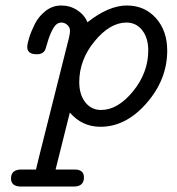

<svg xmlns="http://www.w3.org/2000/svg" viewBox="-20 -456 642 698"><path d="M20 192.9Q20 159.7 59.1 160.2H110.8L123 109.9L231 -319.8Q235.8 -340.8 233.9 -350.1Q231.9 -359.9 222.9 -366.9Q213.9 -374 203.1 -374Q185.1 -374 172.6 -351.6Q160.2 -329.1 152.6 -301.5Q145 -273.9 142.1 -271Q133.3 -258.8 115.2 -258.8H112.8Q78.6 -258.8 79.1 -286.1Q79.1 -295.9 85.9 -318.4Q92.8 -340.8 106.4 -368.4Q120.1 -396 145.5 -416Q170.9 -436 202.9 -436Q234.9 -436 261 -418.9Q287.1 -401.9 297.9 -375Q375 -436 440.9 -436Q505.9 -436 546.9 -390.1Q587.9 -344.2 587.9 -272Q587.9 -167 512.9 -81.1Q438 4.9 345.2 4.9Q278.3 4.9 233.9 -46.9L182.1 160.2H251Q285.2 160.2 285.2 189Q285.2 222.2 248 222.2H56.2Q20 221.7 20 192.9ZM268.1 -157.2Q268.1 -112.3 290 -84.2Q312 -56.2 347.2 -56.2Q408.2 -56.2 463.6 -124Q519 -191.9 519 -272.9Q519 -317.9 497.1 -345.9Q475.1 -374 439.9 -374Q379.9 -374 324 -306.2Q268.1 -238.3 268.1 -157.2Z"/></svg>

Font: CMU Typewriter Text Variable Width
Style: Italic
Weight: 500
Italic angle: -14.04°
Version: Version 0.7.0